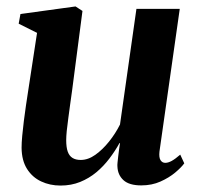

<svg xmlns="http://www.w3.org/2000/svg" viewBox="-20 -565 619 596"><path d="M168 11Q135 11 107.8 -1.8Q80.5 -14.5 64 -40.5Q47.5 -66.5 47 -106Q47 -122 49 -143.5Q51 -165 54 -189.2Q57 -213.5 60.5 -237Q64 -260.5 67 -280L95 -463L38 -491.5L43.5 -521.5L214.5 -545L236 -531L204 -285.5Q201 -265.5 198 -242.5Q195 -219.5 192 -198Q189 -176.5 187.2 -158.8Q185.5 -141 185.5 -130Q185.5 -108 190.2 -94.5Q195 -81 205 -74.8Q215 -68.5 230.5 -68.5Q253.5 -68.5 276 -84.5Q298.5 -100.5 318.5 -125.5Q338.5 -150.5 352.5 -178.5L403.5 -537.5H538L475 -94.5Q473 -76.5 478.2 -68Q483.5 -59.5 493 -59.5Q502 -59.5 513 -65.5Q524 -71.5 539.5 -85L552 -58Q543 -45.5 524 -29.5Q505 -13.5 478.2 -1.5Q451.5 10.5 418.5 10.5Q381 10.5 363.2 -5.8Q345.5 -22 344.5 -48Q344 -52 344.8 -60Q345.5 -68 346.8 -78.5Q348 -89 349.5 -100Q351 -111 352.5 -120.5L351 -121Q337.5 -96.5 319.5 -72.8Q301.5 -49 279 -30.2Q256.5 -11.5 228.8 -0.2Q201 11 168 11Z"/></svg>

Font: Merriweather 72pt
Style: Bold Italic
Weight: 700
Italic angle: -7.8°
Version: Version 2.101